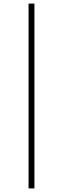

<svg xmlns="http://www.w3.org/2000/svg" viewBox="-20 -857 350 1070"><path d="M139.2 -836.9H171.9V192.9H139.2Z"/></svg>

Font: BioRhyme ExtraLight
Style: Regular
Weight: 275
Designer: Aoife Mooney
Foundry: Aoife Mooney Type
Version: Version 1.500;PS 001.500;hotconv 1.0.88;makeotf.lib2.5.64775